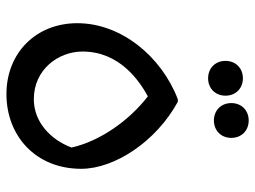

<svg xmlns="http://www.w3.org/2000/svg" viewBox="-118 -666 792 596"><g transform="rotate(90 278.0 -368.0)"><path d="M354 -636C385 -636 408 -658 408 -690C408 -722 385 -744 354 -744C323 -744 300 -722 300 -690C300 -658 323 -636 354 -636ZM223 -618C254 -618 277 -640 277 -672C277 -704 254 -726 223 -726C192 -726 169 -704 169 -672C169 -640 192 -618 223 -618ZM296 -524H288C155 -473 52 -348 52 -212C52 -83 145 8 272 8C401 8 504 -82 504 -224C504 -328 419 -457 296 -524ZM288 -77C195 -77 140 -154 140 -228C140 -343 230 -404 279 -431C352 -375 418 -284 438 -194C413 -128 358 -77 288 -77Z"/></g></svg>

Font: Kufam Arabic Latin Roman Normal
Style: Regular
Weight: 400
Designer: Wael Morcos & Artur Schmal
Version: Version 1.200;PS 001.200;hotconv 1.0.88;makeotf.lib2.5.64775